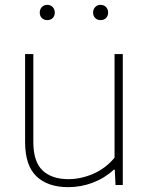

<svg xmlns="http://www.w3.org/2000/svg" viewBox="-20 -763 618 792"><path d="M83.5 -177.5V-540H117.5V-177.5Q117.5 -96 155.5 -60Q193.5 -24 262 -24Q313.5 -24 364.5 -46Q415.5 -68 452.5 -112.5V-540H486.5V0H456.5L453.5 -63H449.5Q411.5 -28 362.8 -9.5Q314 9 261 9Q177.5 9 130.5 -35.5Q83.5 -80 83.5 -177.5ZM144 -711Q144 -725 152.8 -734Q161.5 -743 175 -743Q188.5 -743 197.2 -734Q206 -725 206 -711Q206 -697 197.2 -688.5Q188.5 -680 175 -680Q161.5 -680 152.8 -688.5Q144 -697 144 -711ZM364 -711Q364 -725 372.8 -734Q381.5 -743 395 -743Q408.5 -743 417.2 -734Q426 -725 426 -711Q426 -697 417.2 -688.5Q408.5 -680 395 -680Q381.5 -680 372.8 -688.5Q364 -697 364 -711Z"/></svg>

Font: Encode Sans Semi Expanded Thin
Style: Regular
Weight: 250
Width: 6
Designer: Multiple Designers
Foundry: Impallari Type
Version: Version 2.000